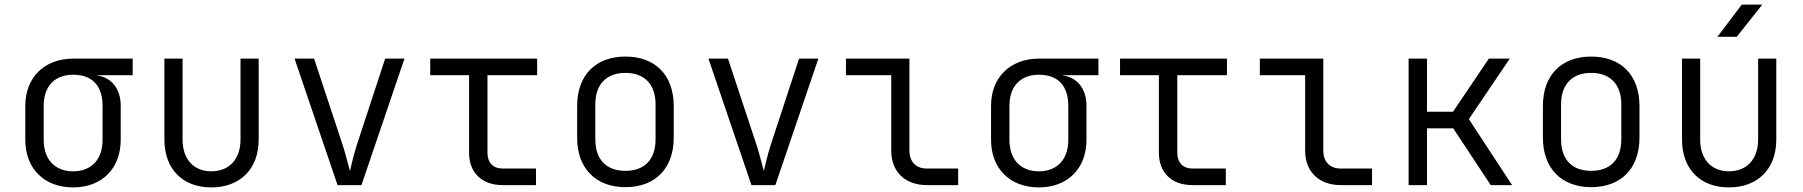

<svg xmlns="http://www.w3.org/2000/svg" viewBox="-20 -805 7840 835"><path d="M298 10C423 10 505 -72 505 -197V-345C505 -418 466 -468 402 -477V-478H557V-550H298C173 -550 90 -468 90 -345V-197C90 -72 172 10 298 10ZM298 -60C218 -60 170 -112 170 -197V-345C170 -430 218 -480 298 -480C383 -480 426 -430 426 -345V-197C426 -112 378 -60 298 -60Z M899 10C1024 10 1105 -70 1105 -198V-550H1026V-198C1026 -113 977 -60 899 -60C822 -60 774 -113 774 -198V-550H695V-198C695 -70 774 10 899 10Z M1448 0H1552L1739 -550H1655L1530 -169C1517 -127 1507 -83 1502 -61C1496 -83 1485 -127 1472 -169L1346 -550H1261Z M2165 0H2311V-72H2165C2125 -72 2100 -98 2100 -140V-478H2316V-550H1851V-478H2020V-140C2020 -54 2076 0 2165 0Z M2700 9C2829 9 2910 -72 2910 -206V-344C2910 -479 2829 -559 2700 -559C2571 -559 2490 -479 2490 -344V-206C2490 -72 2572 9 2700 9ZM2700 -62C2618 -62 2569 -110 2569 -199V-351C2569 -440 2619 -488 2700 -488C2781 -488 2831 -440 2831 -351V-199C2831 -110 2782 -62 2700 -62Z M3248 0H3352L3539 -550H3455L3330 -169C3317 -127 3307 -83 3302 -61C3296 -83 3285 -127 3272 -169L3146 -550H3061Z M4011 0H4147V-72H4011C3964 -72 3935 -101 3935 -150V-550H3659V-478H3856V-150C3856 -58 3916 0 4011 0Z M4498 10C4623 10 4705 -72 4705 -197V-345C4705 -418 4666 -468 4602 -477V-478H4757V-550H4498C4373 -550 4290 -468 4290 -345V-197C4290 -72 4372 10 4498 10ZM4498 -60C4418 -60 4370 -112 4370 -197V-345C4370 -430 4418 -480 4498 -480C4583 -480 4626 -430 4626 -345V-197C4626 -112 4578 -60 4498 -60Z M5165 0H5311V-72H5165C5125 -72 5100 -98 5100 -140V-478H5316V-550H4851V-478H5020V-140C5020 -54 5076 0 5165 0Z M5811 0H5947V-72H5811C5764 -72 5735 -101 5735 -150V-550H5459V-478H5656V-150C5656 -58 5716 0 5811 0Z M6106 0H6186V-247H6300L6463 0H6556L6368 -287L6546 -550H6455L6299 -319H6186V-550H6106Z M6900 9C7029 9 7110 -72 7110 -206V-344C7110 -479 7029 -559 6900 -559C6771 -559 6690 -479 6690 -344V-206C6690 -72 6772 9 6900 9ZM6900 -62C6818 -62 6769 -110 6769 -199V-351C6769 -440 6819 -488 6900 -488C6981 -488 7031 -440 7031 -351V-199C7031 -110 6982 -62 6900 -62Z M7449 -645H7533L7644 -785H7555ZM7499 10C7624 10 7705 -70 7705 -198V-550H7626V-198C7626 -113 7577 -60 7499 -60C7422 -60 7374 -113 7374 -198V-550H7295V-198C7295 -70 7374 10 7499 10Z"/></svg>

Font: JetBrains Mono Light
Style: Regular
Weight: 336
Monospace: yes
Designer: Philipp Nurullin, Konstantin Bulenkov
Foundry: JetBrains
Version: Version 2.305